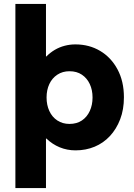

<svg xmlns="http://www.w3.org/2000/svg" viewBox="-20 -750 681 973"><path d="M58 203V-730H213V-464H215Q235 -484 258 -497.5Q281 -511 307.5 -518Q334 -525 362 -525Q432 -525 487.5 -492Q543 -459 575.5 -398.5Q608 -338 608 -257Q608 -195 589 -145.5Q570 -96 537 -60.5Q504 -25 459.5 -6.5Q415 12 363 12Q320 12 282.5 -3.5Q245 -19 215 -48H213V203ZM332 -122Q369 -122 395 -139.5Q421 -157 435 -187.5Q449 -218 449 -256Q449 -294 435 -324Q421 -354 395 -371.5Q369 -389 332 -389Q297 -389 270.5 -371.5Q244 -354 230 -324Q216 -294 216 -256Q216 -218 230 -187.5Q244 -157 270.5 -139.5Q297 -122 332 -122Z"/></svg>

Font: MuseoModerno SemiBold
Style: Bold
Weight: 700
Version: Version 1.001